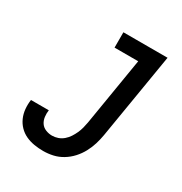

<svg xmlns="http://www.w3.org/2000/svg" viewBox="-173 -863 946 998"><g transform="rotate(30 300.0 -363.5)"><path d="M227 8Q199 8 172 3.5Q145 -1 121.5 -12Q98 -23 80 -41.5Q62 -60 51.5 -84Q41 -108 38.5 -135.5Q36 -163 40 -190H147Q144 -171 146.5 -150.5Q149 -130 159.5 -114.5Q170 -99 188.5 -91.5Q207 -84 227 -84Q244 -84 261.5 -90Q279 -96 293.5 -108.5Q308 -121 318 -136.5Q328 -152 335.5 -168.5Q343 -185 347.5 -202.5Q352 -220 355 -237L422 -643H280V-735H545L460 -222Q455 -193 446.5 -165Q438 -137 423.5 -110Q409 -83 388 -60Q367 -37 340.5 -21Q314 -5 285 1.5Q256 8 227 8Z"/></g></svg>

Font: Iosevka Slab SmBdExObl
Style: Regular
Weight: 600
Width: 7
Italic angle: -9°
Monospace: yes
Designer: Belleve Invis
Foundry: Belleve Invis
Version: Version 11.1.0; ttfautohint (v1.8.3)